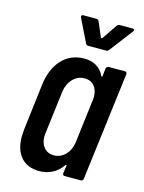

<svg xmlns="http://www.w3.org/2000/svg" viewBox="-109 -764 629 837"><g transform="rotate(15 205.5 -345.0)"><path d="M326 -509H400Q409 -509 409 -499L348 -10Q348 -6 345 -3Q342 0 338 0H264Q255 0 255 -10L260 -45Q260 -48 258.5 -48.5Q257 -49 255 -47Q236 -19 209 -5.5Q182 8 152 8Q97 8 68 -25.5Q39 -59 39 -118Q39 -127 41 -151L66 -358Q75 -432 114.5 -474.5Q154 -517 217 -517Q246 -517 269.5 -503.5Q293 -490 306 -462Q308 -460 309.5 -460.5Q311 -461 311 -464L315 -499Q316 -503 319 -506Q322 -509 326 -509ZM273 -157 297 -352Q298 -357 298 -366Q298 -397 282 -415.5Q266 -434 239 -434Q208 -434 186 -411Q164 -388 159 -352L135 -157Q134 -152 134 -143Q134 -113 150.5 -94Q167 -75 194 -75Q225 -75 247 -98Q269 -121 273 -157ZM153 -691Q153 -698 162 -698H221Q227 -698 232 -691L261 -623Q262 -622 264 -622Q266 -622 267 -623L313 -691Q318 -698 325 -698H385Q390 -698 391.5 -694.5Q393 -691 389 -686L310 -582Q305 -575 298 -575H215Q209 -575 205 -582L154 -686Q153 -688 153 -691Z"/></g></svg>

Font: Barlow Condensed Medium
Style: Italic
Weight: 500
Width: 3
Italic angle: -7°
Designer: Jeremy Tribby
Foundry: Tribby Type
Version: Version 1.408